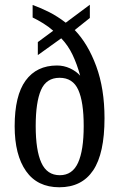

<svg xmlns="http://www.w3.org/2000/svg" viewBox="-20 -782 504 812"><path d="M231 10Q138 10 90 -58.5Q42 -127 42 -248Q42 -378 88.5 -441.5Q135 -505 221 -505Q250 -505 276 -493Q302 -481 319 -462Q306 -510 287 -550Q268 -590 239 -620L140 -549V-604L205 -652Q186 -669 162.5 -683.5Q139 -698 118 -708V-761Q154 -748 188.5 -730.5Q223 -713 258 -686L360 -762V-706L296 -655Q352 -597 387 -502Q422 -407 422 -282Q422 -133 374 -61.5Q326 10 231 10ZM233 -41Q286 -41 310 -93.5Q334 -146 334 -249Q334 -351 311 -402Q288 -453 232 -453Q176 -453 153.5 -401.5Q131 -350 131 -249Q131 -146 155 -93.5Q179 -41 233 -41Z"/></svg>

Font: Noto Serif Ethiopic ExtraCondensed
Style: Regular
Weight: 400
Width: 2
Designer: Monotype Design Team
Foundry: Monotype Imaging Inc.
Version: Version 2.102; ttfautohint (v1.8.4.7-5d5b)